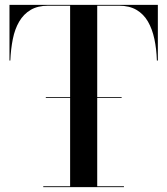

<svg xmlns="http://www.w3.org/2000/svg" viewBox="-20 -770 686 790"><path d="M168.5 -367.5V-371H480.5V-367.5ZM158 0V-3.5H268.5V-746.5H178Q135 -746.5 106 -729.2Q77 -712 59 -681.2Q41 -650.5 32.8 -609.5Q24.5 -568.5 22.5 -521H19V-750H629.5V-521H625.5Q624 -568.5 615.2 -609.5Q606.5 -650.5 588.8 -681.2Q571 -712 541.8 -729.2Q512.5 -746.5 470 -746.5H380V-3.5H490V0Z"/></svg>

Font: Bodoni Moda 48pt Medium
Style: Regular
Weight: 500
Designer: Owen Earl
Foundry: indestructible type
Version: Version 2.005